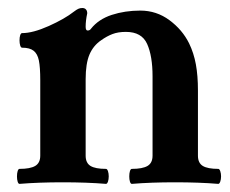

<svg xmlns="http://www.w3.org/2000/svg" viewBox="-20 -451 570 475"><path d="M526.9 -14.6Q526.9 -7.3 524.9 -1.7Q522.9 3.9 520 3.9Q472.7 0 413.1 0Q353.5 0 306.2 3.9Q303.2 3.9 301.5 -1.5Q299.8 -6.8 299.8 -14.6Q299.8 -22.5 301.5 -27.8Q303.2 -33.2 306.2 -33.2Q332.5 -33.2 345 -40.5Q357.4 -47.9 357.4 -65.9V-262.2Q357.4 -312.5 344 -342.3Q330.6 -372.1 291.5 -372.1Q272 -372.1 258.1 -366.7Q244.1 -361.3 230.5 -351.6Q210.9 -338.4 201.4 -316.2Q191.9 -293.9 191.9 -254.9V-65.9Q191.9 -47.9 203.9 -40.5Q215.8 -33.2 242.2 -33.2Q245.1 -33.2 247.1 -27.6Q249 -22 249 -14.6Q249 -7.3 247.1 -1.7Q245.1 3.9 242.2 3.9Q194.8 0 135.3 0Q75.7 0 28.3 3.9Q25.4 3.9 23.7 -1.5Q22 -6.8 22 -14.6Q22 -22.5 23.7 -27.8Q25.4 -33.2 28.3 -33.2Q54.7 -33.2 67.1 -40.5Q79.6 -47.9 79.6 -65.9V-252.4Q79.6 -284.7 76.2 -301.3Q72.8 -317.9 63.2 -325.4Q53.7 -333 34.7 -333Q31.7 -333 30 -338.4Q28.3 -343.8 28.3 -351.1Q28.3 -358.9 30 -364Q31.7 -369.1 34.7 -369.1Q61.5 -369.1 100.8 -386.7Q140.1 -404.3 163.1 -422.4Q169.4 -427.2 173.8 -429.2Q178.2 -431.2 183.6 -431.2Q189.5 -431.2 192.6 -427.7Q195.8 -424.3 195.8 -418Q191.9 -399.9 191.9 -384.8Q191.9 -375.5 196.8 -375.5Q202.1 -375.5 205.1 -379.9Q223.6 -403.3 256.3 -414.1Q289.1 -424.8 327.1 -424.8Q367.2 -424.8 399.2 -401.1Q431.2 -377.4 447.8 -343.8Q459.5 -319.8 464.6 -291.7Q469.7 -263.7 469.7 -227.1V-65.9Q469.7 -47.9 481.7 -40.5Q493.7 -33.2 520 -33.2Q522.9 -33.2 524.9 -27.6Q526.9 -22 526.9 -14.6Z"/></svg>

Font: JuniusX
Style: Bold
Weight: 700
Designer: Peter S. Baker
Foundry: Briery Creek Software
Version: Version 1.004